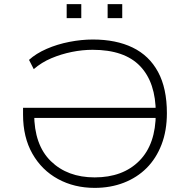

<svg xmlns="http://www.w3.org/2000/svg" viewBox="-20 -905 923 933"><path d="M440 8Q341 8 262 -35Q183 -78 137.5 -158Q92 -238 92 -348V-381H768V-332H125L146 -353Q146 -201 227 -122Q308 -43 440 -43Q577 -43 657 -123.5Q737 -204 737 -355Q737 -504 661 -583.5Q585 -663 430 -663Q380 -663 328.5 -652.5Q277 -642 229.5 -622Q182 -602 144 -569L121 -614Q155 -645 206.5 -667.5Q258 -690 317 -701.5Q376 -713 431 -713Q544 -713 624.5 -674Q705 -635 748 -555.5Q791 -476 791 -355Q791 -270 765 -202.5Q739 -135 692.5 -88.5Q646 -42 581.5 -17Q517 8 440 8ZM503 -817V-885H574V-817ZM304 -817V-885H375V-817Z"/></svg>

Font: Nunito Sans 7pt SemiExpanded ExtraLight
Style: Regular
Weight: 250
Width: 6
Designer: Vernon Adams
Foundry: Vernon Adams
Version: Version 3.101;gftools[0.9.27]